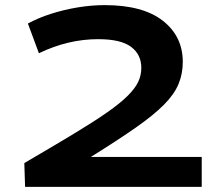

<svg xmlns="http://www.w3.org/2000/svg" viewBox="-20 -730 874 750"><path d="M75 -93Q188 -159 267.5 -207Q347 -255 398.5 -291Q450 -327 479 -356Q508 -385 520 -410.5Q532 -436 532 -465Q532 -517 492 -547Q452 -577 363 -577Q246 -577 132 -522L89 -638Q129 -660 179 -676Q229 -692 283 -701Q337 -710 389 -710Q538 -710 616 -649Q694 -588 694 -488Q694 -442 677.5 -402Q661 -362 621 -321.5Q581 -281 511 -232Q441 -183 335 -117H768V0H78Z"/></svg>

Font: Georama Extended SemiBold
Style: Regular
Weight: 600
Width: 7
Designer: Jean-Baptiste Levee
Foundry: Production Type
Version: Version 1.000